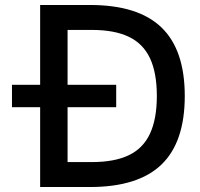

<svg xmlns="http://www.w3.org/2000/svg" viewBox="-20 -750 804 770"><path d="M28 -320V-410H446V-320ZM141 0V-730H341Q534 -730 627.5 -640Q721 -550 721 -365Q721 -180 627.5 -90Q534 0 341 0ZM348 -100Q439 -100 496.5 -127.5Q554 -155 581.5 -214Q609 -273 609 -365Q609 -458 581.5 -516.5Q554 -575 496.5 -602.5Q439 -630 348 -630H251V-100Z"/></svg>

Font: M PLUS 1 Thin Medium
Style: Regular
Weight: 500
Version: Version 1.001